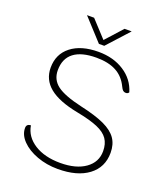

<svg xmlns="http://www.w3.org/2000/svg" viewBox="-160 -995 961 1114"><g transform="rotate(20 321.0 -438.5)"><path d="M69 -149Q69 -174 96 -175Q107 -108 170 -68Q233 -28 330 -28Q427 -28 484 -68.5Q541 -109 541 -177Q541 -222 520.5 -252Q500 -282 453 -302Q406 -322 323 -338Q204 -361 146.5 -408Q89 -455 89 -529Q89 -613 151 -661.5Q213 -710 320 -710Q412 -710 478.5 -667Q545 -624 567 -550Q561 -540 548 -540Q538 -540 531 -546Q524 -552 517 -567Q491 -622 442.5 -648Q394 -674 320 -674Q228 -674 180.5 -637.5Q133 -601 133 -529Q133 -471 178 -437Q223 -403 332 -378Q427 -357 481.5 -331.5Q536 -306 560.5 -270.5Q585 -235 585 -183Q585 -93 516.5 -41.5Q448 10 328 10Q259 10 199.5 -12Q140 -34 104.5 -70.5Q69 -107 69 -149ZM183 -887H227L322 -784L415 -887H459L338 -754H305Z"/></g></svg>

Font: Krub ExtraLight
Style: Regular
Weight: 275
Designer: Ekaluck Peanpanawate
Foundry: Cadson Demak Co.,Ltd.
Version: Version 1.000; ttfautohint (v1.6)